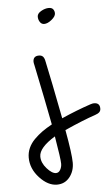

<svg xmlns="http://www.w3.org/2000/svg" viewBox="-61 -640 571 991"><g transform="rotate(-5 225.0 -144.0)"><path d="M60.1 160.2Q60.1 134.3 70.6 110.8Q81.1 87.4 100.8 67.4Q120.6 47.4 142.6 31.7Q164.6 16.1 193.8 0Q169.4 -127.9 130.9 -313Q127.9 -324.7 127.9 -330.1Q127.9 -359.9 158.2 -359.9Q172.4 -359.9 179.7 -351.6Q187 -343.3 189.9 -326.2Q211.4 -227.5 250 -26.9Q328.1 -61.5 400.9 -85.9Q412.6 -89.8 419.9 -89.8Q450.2 -89.8 450.2 -60.1Q450.2 -48.3 443.1 -41.3Q436 -34.2 419.9 -28.8Q358.4 -8.3 261.2 35.2Q284.2 161.1 284.2 206.1Q284.2 250 259.3 281Q234.4 312 193.8 312Q147 312 103.5 264.9Q60.1 217.8 60.1 160.2ZM120.1 160.2Q120.1 192.4 146.5 222.2Q172.9 252 193.8 252Q208 252 216.1 237.5Q224.1 223.1 224.1 206.1Q224.1 180.2 204.1 63Q120.1 114.3 120.1 160.2ZM169.9 -560.1Q169.9 -576.7 190.7 -588.4Q211.4 -600.1 230 -600.1Q246.1 -600.1 252.9 -591.1Q259.8 -582 259.8 -569.8Q259.8 -554.2 238.8 -537.1Q217.8 -520 200.2 -520Q186 -520 178 -532.5Q169.9 -544.9 169.9 -560.1Z"/></g></svg>

Font: Pecita
Style: Book
Weight: 400
Width: 6
Version: Version 3.4.1